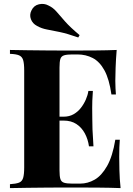

<svg xmlns="http://www.w3.org/2000/svg" viewBox="-20 -964 682 984"><path d="M578 -708Q574 -661 572.5 -617Q571 -573 571 -550Q571 -530 572 -511Q573 -492 574 -480H551Q540 -558 515.5 -603Q491 -648 455.5 -666.5Q420 -685 377 -685H350Q323 -685 308.5 -680.5Q294 -676 289.5 -662Q285 -648 285 -618V-90Q285 -61 289.5 -46.5Q294 -32 308.5 -27.5Q323 -23 350 -23H391Q430 -23 465.5 -43.5Q501 -64 529 -113.5Q557 -163 571 -248H594Q591 -214 591 -160Q591 -136 592 -92Q593 -48 598 0Q547 -2 483 -2.5Q419 -3 369 -3Q343 -3 303 -3Q263 -3 216 -2.5Q169 -2 121 -1.5Q73 -1 31 0V-20Q62 -22 77.5 -28Q93 -34 98.5 -52Q104 -70 104 -106V-602Q104 -639 98.5 -656.5Q93 -674 77.5 -680.5Q62 -687 31 -688V-708Q74 -707 121.5 -706.5Q169 -706 215.5 -705.5Q262 -705 302.5 -705Q343 -705 369 -705Q415 -705 473.5 -705.5Q532 -706 578 -708ZM427 -366Q427 -366 427 -356Q427 -346 427 -346H255Q255 -346 255 -356Q255 -366 255 -366ZM456 -498Q452 -441 452.5 -411Q453 -381 453 -356Q453 -331 454 -301Q455 -271 459 -214H436Q431 -250 415 -280Q399 -310 372 -328Q345 -346 306 -346V-366Q335 -366 357 -378.5Q379 -391 394.5 -411Q410 -431 420 -454Q430 -477 433 -498ZM228 -936Q252 -925 270 -904Q288 -883 314 -853.5Q340 -824 388 -784L381 -772Q324 -792 285.5 -800Q247 -808 220 -813Q193 -818 170 -831Q147 -843 138.5 -865.5Q130 -888 141 -910Q153 -936 179.5 -942Q206 -948 228 -936Z"/></svg>

Font: Playfair Display ExtraBold
Style: Regular
Weight: 800
Designer: Claus Eggers Sørensen
Foundry: Claus Eggers Sørensen
Version: Version 1.203